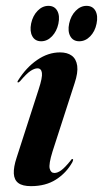

<svg xmlns="http://www.w3.org/2000/svg" viewBox="-20 -627 352 656"><path d="M166 -36Q153.5 -36 149.8 -51Q146 -66 159.5 -109.5L235 -343Q247 -379 243.8 -402.2Q240.5 -425.5 225.2 -436.8Q210 -448 185 -448Q144.5 -448 107 -422.2Q69.5 -396.5 42 -352.5Q40 -349.5 39.8 -347.8Q39.5 -346 41 -345.5Q43 -345 44.5 -346.2Q46 -347.5 48.5 -349.5Q71 -376 84.5 -384.8Q98 -393.5 108 -393.5Q121 -393.5 123.2 -378Q125.5 -362.5 112 -321.5L37 -89Q26 -56 27.2 -34Q28.5 -12 42.8 -1.5Q57 9 86 9Q136 9 171.2 -13.5Q206.5 -36 227 -72.5Q229.5 -78 229.8 -80.8Q230 -83.5 228 -83.5Q226 -84 224.8 -83Q223.5 -82 220.5 -77.5Q201.5 -54 189 -45Q176.5 -36 166 -36ZM120.7 -486Q99.9 -486 90.5 -503Q81.1 -520 86.3 -546.5Q91.9 -573 108.3 -590Q124.7 -607 145.5 -607Q166.3 -607 175.7 -590Q185.1 -573 179.5 -546Q173.9 -520 157.7 -503Q141.5 -486 120.7 -486ZM250.7 -486Q229.9 -486 220.3 -503Q210.7 -520 216.3 -546.5Q221.9 -573 238.5 -590Q255.1 -607 275.5 -607Q296.7 -607 306.1 -590Q315.5 -573 309.9 -546Q304.7 -520 288.3 -503Q271.9 -486 250.7 -486Z"/></svg>

Font: Fraunces 120pt SemiBold
Style: Italic
Weight: 600
Italic angle: -16°
Version: Version 1.000;[b76b70a41]